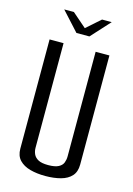

<svg xmlns="http://www.w3.org/2000/svg" viewBox="-119 -835 625 902"><g transform="rotate(15 194.0 -384.5)"><path d="M78 -774H125L194 -714L262 -774H309L225 -682H162ZM194 5Q153 5 120 -4Q87 -13 67.5 -33.5Q48 -54 48 -89V-620H116V-111Q116 -95 122.5 -80.5Q129 -66 145.5 -57Q162 -48 194 -48Q227 -48 244 -57Q261 -66 266.5 -80.5Q272 -95 272 -111V-620H339V-89Q339 -54 320.5 -33.5Q302 -13 269 -4Q236 5 194 5Z"/></g></svg>

Font: Smooch Sans Thin Medium
Style: Regular
Weight: 500
Version: Version 1.010